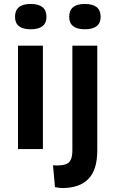

<svg xmlns="http://www.w3.org/2000/svg" viewBox="-20 -754 584 971"><path d="M71 0V-523H197V0ZM135 -606Q56 -606 56 -669Q56 -734 135 -734Q215 -734 215 -669Q215 -606 135 -606ZM295 197Q278 197 258 192L248 82Q300 86 323 71.5Q346 57 346 6V-523H472V6Q472 105 427 151Q382 197 295 197ZM409 -606Q330 -606 330 -669Q330 -734 409 -734Q489 -734 489 -669Q489 -606 409 -606Z"/></svg>

Font: Bricolage Grotesque 10pt SemiBold
Style: Regular
Weight: 600
Designer: Mathieu Triay
Foundry: Atelier Triay
Version: Version 1.000; ttfautohint (v1.8.4.7-5d5b);gftools[0.9.29]